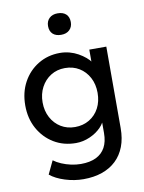

<svg xmlns="http://www.w3.org/2000/svg" viewBox="-105 -843 859 1145"><g transform="rotate(-10 324.5 -270.5)"><path d="M106 167 144 87Q164 102 191 113.5Q218 125 248 131.5Q278 138 307 138Q362 138 399 120Q436 102 455 67Q474 32 474 -20V-121L485 -114Q480 -83 452.5 -54.5Q425 -26 384 -8Q343 10 300 10Q225 10 166.5 -25.5Q108 -61 74 -122.5Q40 -184 40 -263Q40 -342 73.5 -403.5Q107 -465 165.5 -500.5Q224 -536 297 -536Q327 -536 355 -528.5Q383 -521 407 -507.5Q431 -494 450 -478Q469 -462 481 -444Q493 -426 496 -410L474 -402V-525H577V-32Q577 31 558.5 79.5Q540 128 505 161.5Q470 195 420 212.5Q370 230 307 230Q251 230 195.5 212.5Q140 195 106 167ZM478 -263Q478 -315 456.5 -355.5Q435 -396 397.5 -419Q360 -442 311 -442Q263 -442 225.5 -418.5Q188 -395 166.5 -354.5Q145 -314 145 -263Q145 -212 166.5 -171.5Q188 -131 225.5 -108Q263 -85 311 -85Q360 -85 398 -108Q436 -131 457 -171Q478 -211 478 -263ZM256 -706Q256 -735 274.5 -753Q293 -771 325 -771Q358 -771 376 -754Q394 -737 394 -706Q394 -677 375.5 -659Q357 -641 325 -641Q292 -641 274 -658Q256 -675 256 -706Z"/></g></svg>

Font: Mach
Style: Regular
Weight: 400
Version: Version 1.002